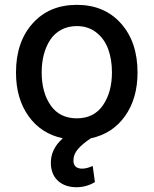

<svg xmlns="http://www.w3.org/2000/svg" viewBox="-20 -573 642 803"><path d="M299.8 210Q253.9 210 224.9 185.3Q195.8 160.6 192.9 116.2Q189 52.7 242.7 5.4Q151.9 -13.7 99.4 -87.2Q46.9 -160.6 46.9 -270Q46.9 -397.5 116.5 -475.1Q186 -552.7 301.3 -552.7Q416.5 -552.7 485.8 -475.1Q555.2 -397.5 555.2 -270Q555.2 -160.6 502.7 -87.2Q450.2 -13.7 359.9 5.4Q325.2 28.3 306.2 50.3Q287.1 72.3 287.1 97.7Q287.1 132.3 323.7 132.3Q342.8 132.3 367.7 121.1L377 188.5Q341.3 210 299.8 210ZM301.3 -78.1Q372.6 -78.1 410.4 -132.6Q448.2 -187 448.2 -270.5Q448.2 -324.2 432.6 -367.2Q417 -410.2 383.1 -437Q349.1 -463.9 301.3 -463.9Q264.6 -463.9 236.1 -448.5Q207.5 -433.1 189.9 -406.2Q172.4 -379.4 163.3 -345Q154.3 -310.5 154.3 -270.5Q154.3 -186.5 191.9 -132.3Q229.5 -78.1 301.3 -78.1Z"/></svg>

Font: Karasuma Gothic
Style: Regular
Weight: 500
Designer: Rasmus Andersson / Ryoko Nishizuka
Foundry: Genbu
Version: Version 1.00